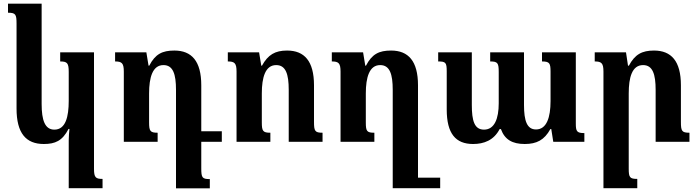

<svg xmlns="http://www.w3.org/2000/svg" viewBox="-20 -780 3835 1056"><path d="M358 255H544V204C507 204 497 197 497 149V-492H311V-442C350 -442 358 -433 358 -384V-225C358 -138 341 -67 279 -67C227 -67 209 -119 209 -208V-760H24V-710C66 -710 71 -701 71 -650V-183C71 -47 123 12 221 12C283 12 323 -5 357 -71H362C360 -51 358 -29 358 -8Z M1087 146V0H1200V-58H1087V-311C1087 -444 1034 -502 939 -502C873 -502 834 -483 801 -419H797L785 -492H613V-442C650 -442 661 -433 661 -386V0H847V-50C806 -50 800 -59 800 -107V-266C800 -354 819 -422 879 -422C932 -422 948 -372 948 -286V256H1134V205C1092 205 1087 197 1087 146Z M1754 -50C1712 -50 1707 -59 1707 -110V-311C1707 -444 1654 -502 1559 -502C1493 -502 1454 -479 1421 -419H1417L1405 -492H1233V-442C1270 -442 1281 -433 1281 -386V0H1467V-50C1426 -50 1420 -59 1420 -107V-266C1420 -354 1439 -422 1499 -422C1552 -422 1568 -372 1568 -286V0H1754Z M2131 -502C2065 -502 2026 -483 1993 -419H1989L1977 -492H1805V-442C1842 -442 1853 -433 1853 -386V0H2039V-50C1998 -50 1992 -58 1992 -106V-266C1992 -354 2011 -422 2071 -422C2124 -422 2140 -372 2140 -286V255H2401V197H2279V-311C2279 -444 2226 -502 2131 -502Z M2961 -492V-442C3003 -442 3008 -432 3008 -385V-224C3008 -135 2987 -68 2928 -68C2879 -68 2862 -114 2862 -203V-492H2676V-442C2717 -442 2723 -434 2723 -384V-212C2723 -128 2700 -67 2642 -67C2589 -67 2575 -116 2575 -203V-492H2390V-442C2431 -442 2437 -436 2437 -388V-178C2437 -45 2486 12 2582 12C2641 12 2696 -8 2728 -70H2735C2756 -12 2798 12 2866 12C2932 12 2974 -10 3007 -70H3012L3023 0H3194V-48C3152 -48 3147 -58 3147 -101V-492Z M3772 -50C3730 -50 3725 -59 3725 -110V-311C3725 -444 3672 -502 3577 -502C3511 -502 3472 -481 3439 -419H3434L3423 -492H3251V-442C3288 -442 3299 -433 3299 -386V255H3485V204C3444 204 3438 196 3438 148V-266C3438 -354 3456 -422 3517 -422C3570 -422 3586 -371 3586 -286V0H3772Z"/></svg>

Font: Noto Serif Armenian SemiCondensed
Style: Bold
Weight: 700
Width: 4
Designer: Monotype Design Team
Foundry: Monotype Imaging Inc.
Version: Version 2.008